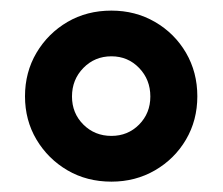

<svg xmlns="http://www.w3.org/2000/svg" viewBox="-20 -748 430 371"><path d="M195.3 -397Q147.9 -397 110.4 -418.9Q72.8 -440.9 50.5 -478.3Q28.3 -515.6 28.3 -562Q28.3 -608.4 50.5 -646Q72.8 -683.6 110.4 -705.6Q147.9 -727.5 195.3 -727.5Q241.7 -727.5 279.5 -705.6Q317.4 -683.6 339.4 -646Q361.3 -608.4 361.3 -562Q361.3 -515.6 339.4 -478.3Q317.4 -440.9 279.5 -418.9Q241.7 -397 195.3 -397ZM195.3 -485.4Q227.1 -485.4 248.8 -507.3Q270.5 -529.3 270.5 -561.5Q270.5 -594.2 248.8 -616.7Q227.1 -639.2 195.3 -639.2Q163.1 -639.2 141.1 -616.7Q119.1 -594.2 119.1 -561.5Q119.1 -529.3 141.1 -507.3Q163.1 -485.4 195.3 -485.4Z"/></svg>

Font: Reddit Sans ExtraBold
Style: Regular
Weight: 800
Designer: Stephen Hutchings
Foundry: Reddit
Version: Version 1.014; ttfautohint (v1.8.4.7-5d5b)